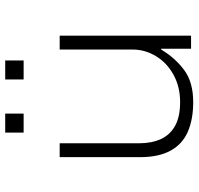

<svg xmlns="http://www.w3.org/2000/svg" viewBox="-32 -704 744 719"><g transform="rotate(-90 339.5 -344.0)"><path d="M317 8Q253 8 206.5 -12Q160 -32 135.5 -76.5Q111 -121 111 -191V-492H163V-194Q163 -147 179 -112.5Q195 -78 229 -59.5Q263 -41 317 -41Q375 -41 420 -66Q465 -91 489.5 -132Q514 -173 514 -219V-492H566V0H517V-112H514Q483 -60 437.5 -26Q392 8 317 8ZM402 -627V-696H473V-627ZM203 -627V-696H274V-627Z"/></g></svg>

Font: Nunito Sans 7pt SemiExpanded ExtraLight
Style: Regular
Weight: 250
Width: 6
Designer: Vernon Adams
Foundry: Vernon Adams
Version: Version 3.101;gftools[0.9.27]